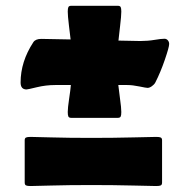

<svg xmlns="http://www.w3.org/2000/svg" viewBox="-20 -640 651 660"><path d="M50.8 -356.4Q50.8 -428.2 94.7 -495.1Q102.1 -506.3 122.1 -506.3Q124 -506.3 222.7 -504.4Q221.2 -518.1 217 -552Q212.9 -585.9 212.9 -600.1Q212.9 -611.3 215.1 -615.7Q217.3 -620.1 225.1 -620.1H384.8Q392.6 -620.1 394.8 -615.7Q397 -611.3 397 -600.1Q397 -585.4 392.8 -550.3Q388.7 -515.1 387.2 -500.5Q445.3 -499 462.4 -499Q487.8 -499 511 -502.9Q534.2 -506.8 545.4 -506.8Q552.2 -506.8 556.9 -501.5Q561.5 -496.1 561.5 -488.8Q561.5 -478 546.6 -434.6Q531.7 -391.1 513.7 -356Q510.3 -349.6 502.2 -343.8Q494.1 -337.9 487.3 -337.9Q482.4 -337.9 459 -342.8Q435.5 -347.7 417.5 -347.7H386.7Q388.2 -331.5 392.6 -300.5Q397 -269.5 397 -254.9Q397 -243.7 394.8 -239.3Q392.6 -234.9 384.8 -234.9H225.1Q217.3 -234.9 215.1 -239.3Q212.9 -243.7 212.9 -254.9Q212.9 -269 217.5 -299.8Q222.2 -330.6 223.6 -347.7H169.9Q137.7 -347.7 106.4 -340.1Q75.2 -332.5 71.3 -332.5Q50.8 -332.5 50.8 -356.4ZM288.1 -3.9Q215.8 -3.9 154.5 -2.2Q93.3 -0.5 85 -0.5Q73.7 -0.5 69.3 -2.7Q64.9 -4.9 64.9 -12.7V-157.7Q64.9 -165 69.3 -167.2Q73.7 -169.4 85 -169.4Q93.3 -169.4 154.5 -167.7Q215.8 -166 288.1 -166H298.3Q370.6 -166 439.7 -167.7Q508.8 -169.4 517.1 -169.4Q528.3 -169.4 532.7 -167.2Q537.1 -165 537.1 -157.7V-12.7Q537.1 -4.9 532.7 -2.7Q528.3 -0.5 517.1 -0.5Q508.8 -0.5 439.7 -2.2Q370.6 -3.9 298.3 -3.9Z"/></svg>

Font: Cooper* Black
Style: Regular
Weight: 900
Designer: Owen Earl
Foundry: indestructible type*
Version: Version 0.001